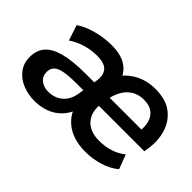

<svg xmlns="http://www.w3.org/2000/svg" viewBox="-80 -764 1038 1038"><g transform="rotate(45 439.5 -244.5)"><path d="M222 10Q174 10 131.5 -7Q89 -24 62.5 -58Q36 -92 36 -141Q36 -193 65 -225.5Q94 -258 155 -274Q216 -290 311 -290H391L381 -218H318Q259 -218 224 -211.5Q189 -205 173.5 -189.5Q158 -174 158 -148Q158 -115 181.5 -96.5Q205 -78 239 -78Q271 -78 296.5 -90Q322 -102 339.5 -126Q357 -150 363 -185L382 -303Q390 -353 368 -378Q346 -403 290 -403Q246 -403 204 -391Q162 -379 123 -353L94 -441Q119 -459 153.5 -472Q188 -485 227.5 -492Q267 -499 306 -499Q374 -499 415.5 -473Q457 -447 473 -397H441Q474 -445 524.5 -472Q575 -499 639 -499Q718 -499 765 -464Q812 -429 830.5 -371.5Q849 -314 839 -246L835 -218H466L476 -290H757L739 -273Q745 -312 736.5 -344Q728 -376 703.5 -395Q679 -414 637 -414Q594 -414 564 -394Q534 -374 517.5 -342.5Q501 -311 495 -275L490 -244Q478 -170 513.5 -127.5Q549 -85 622 -85Q667 -85 706 -97.5Q745 -110 776 -135L807 -53Q772 -23 719.5 -6.5Q667 10 610 10Q555 10 511.5 -6.5Q468 -23 439 -54Q410 -85 397 -128H422Q407 -81 377 -50Q347 -19 307 -4.5Q267 10 222 10Z"/></g></svg>

Font: Nunito Sans 12pt
Style: Bold Italic
Weight: 700
Italic angle: -9°
Designer: Vernon Adams
Foundry: Vernon Adams
Version: Version 3.101;gftools[0.9.27]